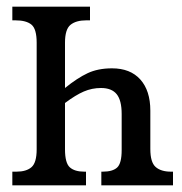

<svg xmlns="http://www.w3.org/2000/svg" viewBox="-20 -556 547 576"><path d="M17 -41H29Q59 -41 74.5 -54.5Q90 -68 90 -108V-428Q90 -469 74.5 -482Q59 -495 26 -495H17V-536H250V-495H239Q208 -495 191.5 -481.5Q175 -468 175 -428V-292Q212 -322 243 -336.5Q274 -351 316 -351Q371 -351 401 -317.5Q431 -284 431 -224V-109Q431 -69 447 -55Q463 -41 493 -41H499V0H284V-41H288Q318 -41 331.5 -53.5Q345 -66 345 -106V-214Q345 -255 330 -273.5Q315 -292 283 -292Q256 -292 231.5 -281.5Q207 -271 175 -247V-108Q175 -67 189.5 -54Q204 -41 233 -41H238V0H17Z"/></svg>

Font: Noto Serif Cond
Style: Regular
Weight: 400
Width: 3
Designer: Monotype Design Team
Foundry: Monotype Imaging Inc.
Version: Version 1.001